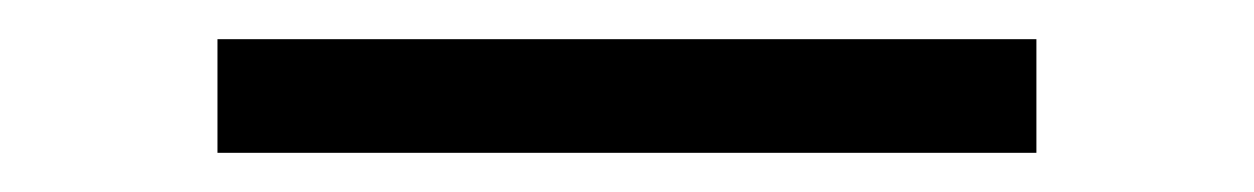

<svg xmlns="http://www.w3.org/2000/svg" viewBox="-20 137 640 98"><path d="M91 215V157H509V215Z"/></svg>

Font: Iosevka SS04 Light Extended
Style: Regular
Weight: 300
Width: 7
Monospace: yes
Designer: Belleve Invis
Foundry: Belleve Invis
Version: Version 19.0.0; ttfautohint (v1.8.4)